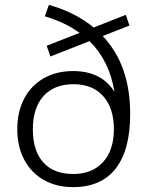

<svg xmlns="http://www.w3.org/2000/svg" viewBox="-20 -762 606 789"><path d="M515 -294Q515 -146 455.5 -69.5Q396 7 280 7Q212 7 160 -22.5Q108 -52 79.5 -106Q51 -160 51 -231Q51 -303 79.5 -357Q108 -411 160 -440.5Q212 -470 280 -470Q397 -470 450 -385Q431 -510 348 -593L187 -530L172 -574L307 -627Q246 -671 164 -695L181 -742Q290 -711 365 -649L497 -701L512 -657L402 -614Q515 -495 515 -294ZM448 -231Q448 -318 404 -367Q360 -416 282 -416Q203 -416 159 -367.5Q115 -319 115 -231Q115 -142 158 -94.5Q201 -47 281 -47Q359 -47 403.5 -96Q448 -145 448 -231Z"/></svg>

Font: Muli Light
Style: Regular
Weight: 300
Designer: Vernon Adams
Foundry: Vernon Adams
Version: Version 2.100